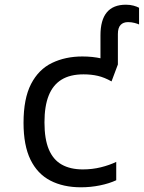

<svg xmlns="http://www.w3.org/2000/svg" viewBox="-20 -786 611 816"><path d="M407 -636Q407 -701 434 -733.5Q461 -766 515 -766Q533 -766 547.5 -762Q562 -758 571 -753V-682Q565 -685 552 -688.5Q539 -692 524 -692Q504 -692 492.5 -680Q481 -668 481 -641V-512H407ZM324 10Q249 10 194 -18.5Q139 -47 109.5 -107.5Q80 -168 80 -264Q80 -367 112 -429Q144 -491 201 -518.5Q258 -546 330 -546Q374 -546 411 -537.5Q448 -529 481 -512L454 -440Q424 -457 396 -463.5Q368 -470 335 -470Q278 -470 241.5 -447.5Q205 -425 187 -380Q169 -335 169 -266Q169 -195 187.5 -151Q206 -107 242.5 -86.5Q279 -66 332 -66Q372 -66 408.5 -75Q445 -84 474 -98V-20Q444 -6 404.5 2Q365 10 324 10Z"/></svg>

Font: Noto Sans Mono SemiCondensed
Style: Regular
Weight: 400
Width: 4
Designer: Monotype Design Team
Foundry: Monotype Imaging Inc.
Version: Version 2.010